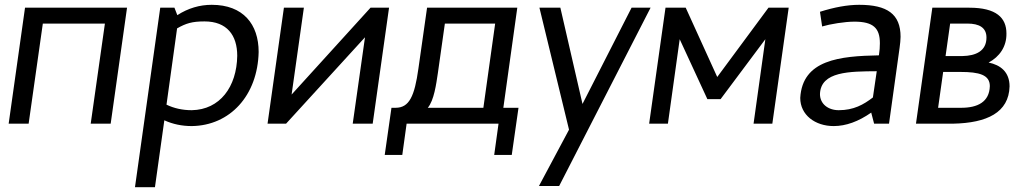

<svg xmlns="http://www.w3.org/2000/svg" viewBox="-20 -514 4268 798"><path d="M416 -416 357 0H440L508 -482H84L16 0H99L158 -416Z M777 -56C738 -56 703 -64 672 -79L716 -396C753 -417 778 -425 830 -425C923 -425 966 -368 966 -282C964 -153 894 -58 777 -56ZM1055 -298C1055 -413 991 -494 860 -494C810 -494 762 -480 717 -451L705 -482H646L541 264H624L663 -14C698 2 736 10 777 10C936 8 1051 -117 1055 -298Z M1160 -482 1092 0H1169L1497 -359L1446 0H1529L1597 -482H1520L1192 -121L1243 -482Z M2038 -416 1989 -66H1758C1784 -97 1793 -164 1800 -211L1829 -416ZM1624 -66H1607L1579 130H1652L1670 0H2052L2034 130H2107L2135 -66H2072L2130 -482H1755L1719 -229C1703 -114 1681 -66 1624 -66Z M2605 -482 2401 -82 2309 -482H2222L2345 25L2220 259H2304L2684 -482Z M2756 0 2805 -351 2920 -102H2975L3161 -351L3112 0H3190L3258 -482H3174L2961 -194L2830 -482H2746L2678 0Z M3624 -218 3608 -109C3569 -79 3528 -56 3466 -56C3422 -56 3388 -82 3388 -123C3391 -218 3513 -217 3624 -218ZM3551 -494C3502 -494 3448 -484 3388 -465L3397 -404C3430 -414 3491 -424 3531 -424C3610 -424 3637 -397 3637 -334C3637 -319 3636 -303 3633 -284C3471 -281 3315 -266 3306 -107C3306 -36 3368 10 3445 10C3496 10 3548 -9 3601 -46L3613 0H3675L3719 -316C3721 -332 3723 -347 3723 -361C3723 -456 3667 -494 3551 -494Z M4176 -155C4176 -215 4138 -244 4089 -254C4134 -278 4164 -320 4163 -375C4163 -440 4121 -482 4009 -482H3855L3787 0H3942C4082 -3 4173 -46 4176 -155ZM3975 -66H3879L3900 -215H3972C4050 -215 4094 -203 4094 -156C4092 -90 4043 -66 3975 -66ZM3980 -281H3910L3929 -416H4001C4050 -416 4080 -399 4080 -358C4080 -302 4036 -282 3980 -281Z"/></svg>

Font: Cantarell
Style: Oblique
Weight: 400
Italic angle: -8°
Designer: Dave Crossland
Version: Version 0.024